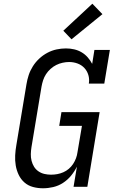

<svg xmlns="http://www.w3.org/2000/svg" viewBox="-20 -1003 640 1031"><path d="M211 8Q183 8 157 1Q131 -6 111.5 -23Q92 -40 80.5 -64Q69 -88 64.5 -114.5Q60 -141 61.5 -169Q63 -197 68 -225L122 -550Q126 -575 134 -599.5Q142 -624 156.5 -647Q171 -670 191 -688.5Q211 -707 234.5 -719.5Q258 -732 283.5 -737.5Q309 -743 334 -743Q357 -743 378.5 -738Q400 -733 418.5 -722Q437 -711 451 -695Q465 -679 475 -660L487 -735H570L540 -554H457Q461 -578 454.5 -600Q448 -622 433 -638Q418 -654 396.5 -662Q375 -670 351 -670Q334 -670 316 -666Q298 -662 282 -654Q266 -646 251.5 -633Q237 -620 227 -604.5Q217 -589 211.5 -572Q206 -555 203 -538L149 -213Q146 -194 145.5 -175.5Q145 -157 149.5 -139.5Q154 -122 163 -107.5Q172 -93 186.5 -83Q201 -73 218.5 -69Q236 -65 254 -65Q271 -65 287.5 -68Q304 -71 320 -78Q336 -85 349.5 -96.5Q363 -108 372.5 -122.5Q382 -137 388 -153Q394 -169 396 -185L420 -327H298L310 -401H515L449 0H375L393 -108Q380 -82 361.5 -59.5Q343 -37 318.5 -21Q294 -5 266 1.5Q238 8 211 8ZM364 -792 320 -838 476 -983 530 -927Z"/></svg>

Font: Iosevka Etoile
Style: Italic
Weight: 400
Italic angle: -9°
Designer: Belleve Invis
Foundry: Belleve Invis
Version: Version 22.1.2; ttfautohint (v1.8.4)